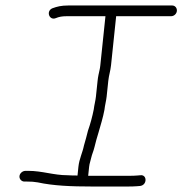

<svg xmlns="http://www.w3.org/2000/svg" viewBox="-20 -650 664 699"><path d="M68.8 11H78.8C93.7 11 103.6 11.6 117.5 14C174.2 26.4 240.7 29 312 29H449C459 29 468.7 28.7 478.1 28L490.2 27C516.4 23.8 516 -15 491.3 -12L479.2 -11C471.1 -10.3 462.4 -10 453 -10H301L304.5 -43C305.8 -55.6 309.4 -62.5 311.9 -75C315.3 -89.9 320.1 -98.3 324.1 -115C327.4 -128 327.4 -128 330.8 -141L338.5 -167C345.4 -191.1 355.3 -222.9 360.2 -250C361.9 -265.9 366.7 -283.7 368.2 -298L374.3 -356C376.5 -376.5 382 -391.1 384.3 -413L402.9 -591H602.9C613.5 -591 622.8 -599.4 623.9 -610C625 -620.6 617.6 -630 607 -630H228C203 -630 187.9 -626.1 171 -620C146.3 -609.9 159.2 -574.1 183.2 -584C194.7 -588.7 205.4 -591 222.9 -591H363.9L345.2 -412C344.5 -405.3 343.6 -399.7 342.4 -395L338.5 -377C337.1 -370.3 336.1 -363.3 335.3 -356L329.2 -298C327.7 -283.3 322.9 -266.5 321.4 -252C316.3 -226 308.6 -197.6 300.2 -174L293.5 -148C290.5 -138.7 287.9 -129.3 285.6 -120C280.4 -93.8 268.5 -71.9 265.5 -43L262.2 -11C248.2 -11 236.2 -11.3 226.3 -12C175 -12 133.9 -28 82.9 -28H72.9C62.4 -28 52.1 -19.6 50.9 -9C49.8 1.6 58.3 11 68.8 11Z"/></svg>

Font: Just Breathe
Style: Obl2
Weight: 400
Foundry: Cannot Into Space Fonts
Version: Version 0.72